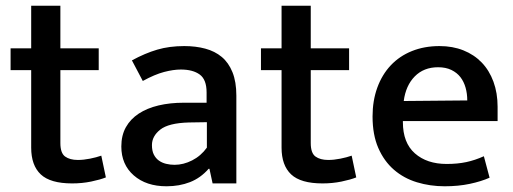

<svg xmlns="http://www.w3.org/2000/svg" viewBox="-20 -641 1794 671"><path d="M325 -396H191V-141Q191 -106 207.5 -94Q224 -82 252 -82Q272 -82 294.5 -86.5Q317 -91 334 -97L350 -21Q330 -13 298.5 -6.5Q267 0 232 0Q156 0 122.5 -31.5Q89 -63 89 -125V-396H17V-472H89V-621H191V-472H325Z M441 -430Q487 -455 529.5 -467.5Q572 -480 624 -480Q664 -480 697.5 -471Q731 -462 755 -442Q779 -422 792.5 -388.5Q806 -355 806 -307V0H723L712 -51H709Q681 -19 644 -4.5Q607 10 562 10Q491 10 447.5 -28Q404 -66 404 -129Q404 -168 420 -196.5Q436 -225 465 -244Q494 -263 534 -272.5Q574 -282 622 -282H702V-318Q702 -363 678 -380.5Q654 -398 612 -398Q586 -398 553.5 -389.5Q521 -381 479 -358ZM703 -214 640 -213Q569 -211 540 -188Q511 -165 511 -134Q511 -114 517.5 -101Q524 -88 535 -80Q546 -72 560.5 -68.5Q575 -65 590 -65Q621 -65 651.5 -80.5Q682 -96 703 -125Z M1200 -396H1066V-141Q1066 -106 1082.5 -94Q1099 -82 1127 -82Q1147 -82 1169.5 -86.5Q1192 -91 1209 -97L1225 -21Q1205 -13 1173.5 -6.5Q1142 0 1107 0Q1031 0 997.5 -31.5Q964 -63 964 -125V-396H892V-472H964V-621H1066V-472H1200Z M1719 -218H1388V-214Q1388 -142 1430 -105Q1472 -68 1541 -68Q1579 -68 1609.5 -74.5Q1640 -81 1671 -95L1691 -20Q1662 -7 1622 1.5Q1582 10 1534 10Q1483 10 1437 -4Q1391 -18 1356.5 -48Q1322 -78 1302 -124Q1282 -170 1282 -234Q1282 -289 1298.5 -334.5Q1315 -380 1345.5 -412.5Q1376 -445 1419.5 -462.5Q1463 -480 1516 -480Q1562 -480 1599.5 -465Q1637 -450 1663.5 -422.5Q1690 -395 1704.5 -355.5Q1719 -316 1719 -268ZM1613 -290Q1613 -314 1607 -335Q1601 -356 1589 -371.5Q1577 -387 1557.5 -396.5Q1538 -406 1511 -406Q1461 -406 1429.5 -374Q1398 -342 1391 -288Z"/></svg>

Font: Mukta Medium
Style: Regular
Weight: 500
Designer: Girish Dalvi and Yashodeep Gholap
Foundry: Ek Type
Version: Version 2.538;PS 1.002;hotconv 16.6.51;makeotf.lib2.5.65220;